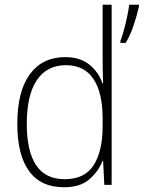

<svg xmlns="http://www.w3.org/2000/svg" viewBox="-20 -780 606 810"><path d="M250 10Q152 10 102.5 -58.5Q53 -127 53 -257Q53 -395 106 -467Q159 -539 255 -539Q319 -539 358 -506.5Q397 -474 412 -429H415Q413 -481 413 -530V-760H451V0H420L415 -102H413Q396 -58 357.5 -24Q319 10 250 10ZM254 -24Q337 -24 375 -83Q413 -142 413 -248V-281Q413 -388 374.5 -446.5Q336 -505 258 -505Q178 -505 135.5 -442Q93 -379 93 -257Q93 -143 132 -83.5Q171 -24 254 -24ZM566 -752Q559 -719 544 -674Q529 -629 510 -599H488V-608Q494 -621 502 -650.5Q510 -680 516.5 -710.5Q523 -741 525 -760H566Z"/></svg>

Font: Noto Sans Kannada SemiCondensed ExtraLight
Style: Regular
Weight: 200
Width: 4
Designer: Jelle Bosma - Monotype Design Team
Foundry: Monotype Imaging Inc.
Version: Version 2.005; ttfautohint (v1.8.4.7-5d5b)